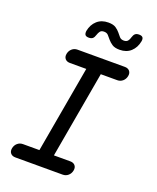

<svg xmlns="http://www.w3.org/2000/svg" viewBox="-169 -1045 938 1144"><g transform="rotate(20 300.0 -472.5)"><path d="M282 -90H386Q406 -90 416.5 -77.5Q427 -65 423 -45Q419 -25 404.5 -12.5Q390 0 370 0H70Q50 0 39.5 -12.5Q29 -25 33 -45Q37 -65 51.5 -77.5Q66 -90 86 -90H190L287 -640H183Q163 -640 152.5 -652.5Q142 -665 146 -685Q150 -705 164.5 -717.5Q179 -730 199 -730H499Q519 -730 529.5 -717.5Q540 -705 536 -685Q532 -665 517.5 -652.5Q503 -640 483 -640H379ZM275 -852Q270 -835 261.5 -827.5Q253 -820 237 -820Q220 -820 214 -828Q208 -836 210 -853Q218 -895 246 -920Q274 -945 317 -945Q348 -945 364.5 -934Q381 -923 391.5 -910Q402 -897 411.5 -886Q421 -875 439 -875Q456 -875 464 -885Q472 -895 475 -908Q480 -925 488.5 -932.5Q497 -940 513 -940Q530 -940 536.5 -932Q543 -924 540 -907Q532 -865 504.5 -840Q477 -815 434 -815Q403 -815 386.5 -826Q370 -837 359 -850Q348 -863 338.5 -874Q329 -885 311 -885Q294 -885 286.5 -875Q279 -865 275 -852Z"/></g></svg>

Font: Maple Mono Normal NL
Style: Italic
Weight: 400
Italic angle: -10°
Monospace: yes
Designer: subframe7536
Version: Version 7.000